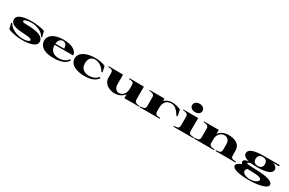

<svg xmlns="http://www.w3.org/2000/svg" viewBox="229 -2720 7274 4827"><g transform="rotate(30 3866.0 -307.0)"><path d="M481 17C712 17 901 -33 901 -159C901 -326 694 -361 515 -372C405 -379 277 -368 277 -414C277 -448 357 -480 480 -480C633 -480 803 -419 866 -292H896L857 -455C783 -494 560 -515 481 -515C244 -515 55 -465 55 -336C55 -158 314 -154 487 -144C584 -138 679 -127 679 -84C679 -47 599 -18 482 -18C323 -18 131 -101 68 -228H38L79 -63C188 -4 396 17 481 17Z M1397 15C1670 15 1769 -75 1810 -151L1781 -172C1740 -93 1626 -48 1515 -48C1378 -48 1264 -112 1262 -290H1799C1799 -395 1688 -515 1390 -515C1122 -515 979 -398 979 -258C979 -109 1097 15 1397 15ZM1263 -325C1273 -434 1337 -481 1395 -481C1464 -481 1513 -442 1520 -325Z M2301 17C2516 17 2625 -52 2678 -137L2649 -158C2600 -96 2522 -46 2389 -46C2258 -46 2154 -121 2154 -266C2154 -395 2213 -479 2337 -479C2437 -479 2559 -405 2621 -287H2651L2617 -457C2530 -500 2421 -515 2315 -515C2060 -515 1869 -422 1869 -246C1869 -55 2087 17 2301 17Z M3173 15C3281 15 3390 -28 3452 -120V-4H3882V-24C3798 -30 3732 -41 3732 -128V-500L3312 -504V-480C3386 -473 3452 -482 3452 -380V-269C3450 -123 3355 -47 3269 -47C3195 -47 3127 -102 3127 -219V-500L2707 -504V-480C2791 -473 2847 -481 2847 -380V-249C2847 -81 3009 15 3173 15Z M4330 -124V-224C4330 -386 4400 -480 4546 -480C4643 -480 4717 -416 4809 -273H4839L4805 -453C4719 -495 4642 -515 4537 -515C4460 -515 4382 -482 4330 -428V-500H3900V-480C3983 -474 4050 -463 4050 -376V-124C4050 -24 3986 -31 3900 -24V0H4480V-24C4406 -31 4330 -22 4330 -124Z M4878 -24V0H5458V-24C5384 -31 5308 -22 5308 -124V-500L4878 -499V-480C4961 -474 5028 -463 5028 -376V-124C5028 -24 4964 -31 4878 -24ZM5165 -588C5256 -588 5316 -640 5316 -708C5316 -775 5256 -830 5165 -830C5073 -830 5013 -775 5013 -708C5013 -640 5073 -588 5165 -588Z M6531 -124V-255C6531 -454 6359 -514 6190 -514C6077 -514 5966 -473 5906 -384V-500H5476V-480C5559 -474 5626 -463 5626 -376V-124C5626 -24 5562 -31 5476 -24V0H6056V-24C5982 -31 5906 -22 5906 -124V-235C5907 -377 6003 -456 6093 -456C6174 -456 6251 -413 6251 -285V-124C6251 -24 6185 -32 6101 -24V0H6681V-24C6597 -31 6531 -23 6531 -124Z M7207 -169C7502 -169 7628 -235 7628 -334C7628 -391 7589 -436 7503 -465H7677V-500H7209H7207C6912 -500 6785 -438 6785 -335C6785 -270 6839 -220 6957 -192C6877 -182 6814 -163 6814 -105C6814 -80 6827 -61 6848 -48C6770 -22 6700 17 6700 74C6700 164 6883 216 7188 216C7441 216 7714 161 7714 60C7714 -163 6943 -73 6943 -135C6943 -155 6987 -170 7032 -179C7082 -172 7140 -169 7207 -169ZM7207 -204C7102 -204 7070 -269 7070 -335C7070 -400 7102 -465 7207 -465C7310 -465 7343 -399 7343 -333C7343 -268 7311 -204 7207 -204ZM6980 66C6980 40 6994 14 7025 -11C7204 -1 7430 -19 7430 77C7430 127 7332 185 7200 185C7074 185 6980 129 6980 66Z"/></g></svg>

Font: Sprat Extended Black
Style: Regular
Weight: 900
Width: 9
Designer: Ethan Nakache
Foundry: Collletttivo
Version: Version 2.000;Glyphs 3.2 (3217)